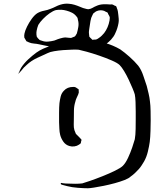

<svg xmlns="http://www.w3.org/2000/svg" viewBox="-20 -974 826 1027"><path d="M781 -215Q778 -193 771 -163.5Q764 -134 751 -111Q745 -101 738 -90Q731 -79 723 -70Q713 -59 702 -48.5Q691 -38 678 -29Q669 -20 646 -11Q623 -2 593.5 6Q564 14 534.5 20Q505 26 482 29.5Q459 33 450 33Q428 33 396 30.5Q364 28 341 22Q334 20 327.5 18.5Q321 17 314 15Q313 14 310.5 13.5Q308 13 306 12L305 5Q307 4 311 5Q315 6 316 6Q323 7 330 7.5Q337 8 344 8Q363 9 382 9Q401 9 420 7Q431 4 461.5 -6.5Q492 -17 528.5 -31.5Q565 -46 595.5 -61Q626 -76 637 -87Q652 -102 665 -130Q678 -158 687.5 -186Q697 -214 701 -229Q705 -252 705.5 -283.5Q706 -315 706 -337Q706 -352 706 -377.5Q706 -403 705 -428.5Q704 -454 701 -469Q698 -480 689 -501.5Q680 -523 668.5 -547.5Q657 -572 644 -593.5Q631 -615 620 -626Q609 -637 578 -650.5Q547 -664 510.5 -676.5Q474 -689 443 -697.5Q412 -706 401 -708Q390 -709 367 -708.5Q344 -708 318 -706Q292 -704 269 -700Q246 -696 235 -690Q213 -680 179.5 -664.5Q146 -649 123 -627Q107 -614 93 -595L82 -583Q79 -580 79 -580Q78 -580 79.5 -583.5Q81 -587 82 -587Q84 -594 87 -600Q90 -606 94 -613Q109 -636 131 -656.5Q153 -677 175 -693Q192 -705 211 -713.5Q230 -722 249 -729Q258 -738 287.5 -744.5Q317 -751 356.5 -754.5Q396 -758 435.5 -758.5Q475 -759 504.5 -755.5Q534 -752 543 -744Q564 -738 584 -729.5Q604 -721 623 -710Q646 -694 673 -670Q700 -646 719 -623Q736 -601 746.5 -569Q757 -537 765 -514Q770 -494 775 -473Q780 -452 782 -432Q785 -410 785.5 -381Q786 -352 786 -329Q786 -307 785 -273.5Q784 -240 781 -215ZM398 -468Q394 -459 389.5 -449.5Q385 -440 383 -430Q376 -408 375.5 -384Q375 -360 375 -337Q375 -323 374.5 -307.5Q374 -292 378 -278Q380 -274 382 -268Q384 -262 386 -258Q390 -253 395 -249Q400 -245 404 -240Q406 -237 410.5 -233Q415 -229 416 -226Q416 -224 415 -220.5Q414 -217 413 -215Q413 -214 413 -211.5Q413 -209 411 -207Q410 -205 407 -203.5Q404 -202 402 -200Q392 -193 378 -191Q364 -189 351 -193Q331 -199 319 -216Q307 -233 302 -252Q298 -268 297.5 -285.5Q297 -303 296 -320Q296 -343 296 -371.5Q296 -400 298 -422Q300 -439 304.5 -457.5Q309 -476 322 -489Q340 -509 371 -509Q373 -509 376.5 -509Q380 -509 382 -508Q385 -507 388.5 -504.5Q392 -502 395 -500Q399 -498 400 -497Q401 -496 401 -493.5Q401 -491 401 -489Q402 -483 401.5 -479Q401 -475 398 -468ZM613 -894Q614 -884 615 -873.5Q616 -863 614 -851Q609 -822 597 -797Q593 -787 587 -778.5Q581 -770 574 -762Q568 -756 561.5 -750Q555 -744 547 -739Q534 -732 519.5 -727Q505 -722 489 -721Q473 -720 456.5 -724Q440 -728 423 -731Q414 -733 404.5 -734.5Q395 -736 386 -737Q379 -738 372.5 -739Q366 -740 359 -740Q348 -740 338 -736.5Q328 -733 317 -730Q302 -726 286.5 -725.5Q271 -725 255 -725Q239 -726 222.5 -730Q206 -734 189 -737Q176 -740 161.5 -741Q147 -742 133 -748Q131 -750 127 -751Q123 -752 121 -754Q119 -756 117.5 -760Q116 -764 114 -766L110 -773Q109 -778 109.5 -784.5Q110 -791 111 -795Q114 -810 124.5 -831.5Q135 -853 149.5 -873Q164 -893 179 -903Q196 -913 215 -916.5Q234 -920 251 -927Q265 -932 277.5 -938.5Q290 -945 303 -949Q326 -956 347 -954Q363 -953 378 -948.5Q393 -944 407 -938Q416 -934 424.5 -931Q433 -928 443 -926Q446 -926 449 -925Q452 -924 454 -925Q465 -926 475 -932Q485 -938 495 -942Q512 -950 531.5 -951Q551 -952 570 -950Q572 -950 575.5 -950.5Q579 -951 581 -950Q584 -949 587 -947.5Q590 -946 593 -944Q595 -943 597.5 -942.5Q600 -942 601 -940Q603 -939 603.5 -936Q604 -933 605 -931Q609 -922 610.5 -913Q612 -904 613 -894ZM391 -795Q396 -812 399 -830.5Q402 -849 397 -867Q397 -871 395 -877Q394 -880 392.5 -882Q391 -884 389 -886Q379 -899 365 -906Q351 -913 336 -917Q308 -925 279 -920Q264 -916 245.5 -903Q227 -890 210.5 -873Q194 -856 185 -841Q179 -826 176 -810Q174 -800 175 -788Q176 -786 176 -782.5Q176 -779 177 -777Q178 -775 180.5 -772.5Q183 -770 184 -768Q186 -767 188 -764.5Q190 -762 192 -760Q194 -759 198 -758Q202 -757 204 -756Q220 -750 237 -751.5Q254 -753 270 -757Q275 -759 279.5 -760.5Q284 -762 288 -764Q295 -766 302 -768.5Q309 -771 316 -772Q324 -774 332 -773.5Q340 -773 347 -772Q350 -772 353.5 -771.5Q357 -771 360 -771Q363 -772 365.5 -773Q368 -774 370 -775Q372 -776 375.5 -777Q379 -778 380 -779Q383 -781 385.5 -786Q388 -791 391 -795ZM566 -865Q566 -870 567 -875.5Q568 -881 566 -885Q565 -888 563 -891.5Q561 -895 559 -898L556 -906Q554 -908 551 -909Q548 -910 546 -911Q544 -912 541.5 -913.5Q539 -915 537 -916Q516 -923 496 -914Q494 -913 491.5 -911.5Q489 -910 487 -908Q486 -907 483.5 -905.5Q481 -904 479 -902Q476 -897 474 -892Q467 -880 464 -862Q462 -852 461 -842.5Q460 -833 458 -823Q457 -816 456 -808.5Q455 -801 456 -794Q457 -790 457 -785Q457 -780 458 -777Q459 -776 461 -774.5Q463 -773 464 -771Q466 -770 469 -766.5Q472 -763 474 -761L482 -762Q485 -762 488.5 -762Q492 -762 495 -763Q499 -764 502.5 -766.5Q506 -769 509 -771Q517 -776 524 -783Q531 -790 537 -797Q559 -826 566 -865Z"/></svg>

Font: Rubik Vinyl
Style: Regular
Weight: 400
Designer: Hubert and Fischer, NaN
Foundry: Hubert and Fischer, NaN
Version: Version 2.200